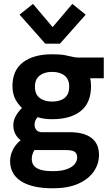

<svg xmlns="http://www.w3.org/2000/svg" viewBox="-20 -782 573 1001"><path d="M256.3 199.7Q197.3 199.7 154.8 189.2Q112.3 178.7 85.2 159.7Q58.1 140.6 45.4 115Q32.7 89.4 32.7 59.1Q32.7 36.1 40 15.4Q47.4 -5.4 59.8 -22.2Q72.3 -39.1 87.4 -50.8Q64.9 -69.8 57.1 -89.4Q49.3 -108.9 49.3 -128.9Q49.3 -155.3 64 -180.4Q78.6 -205.6 109.9 -234.4L118.7 -199.2Q81.1 -227.1 63 -258.8Q44.9 -290.5 44.9 -333Q44.9 -415.5 100.1 -457.3Q155.3 -499 251.5 -499Q293.5 -499 317.4 -494.6Q341.3 -490.2 356.9 -486.1Q372.6 -481.9 387.7 -481.9H521V-374H414.6L435.5 -414.6Q454.6 -378.9 454.6 -333Q454.6 -246.6 401.6 -203.6Q348.6 -160.6 251.5 -160.6Q211.9 -160.6 182.6 -169.2Q153.3 -177.7 130.4 -190.9H192.9Q177.7 -176.3 168.9 -161.9Q160.2 -147.5 160.2 -131.3Q160.2 -114.7 170.4 -103.8Q180.7 -92.8 197.8 -92.8H343.3Q418 -92.8 457 -62.7Q496.1 -32.7 496.1 25.4Q496.1 73.2 468.3 113Q440.4 152.8 387 176.3Q333.5 199.7 256.3 199.7ZM254.4 110.4Q299.3 110.4 327.4 100.3Q355.5 90.3 368.9 74.2Q382.3 58.1 382.3 39.6Q382.3 20 370.6 10.3Q358.9 0.5 324.2 0.5H104L195.3 -46.4Q172.9 -22.5 159.2 0.7Q145.5 23.9 145.5 45.9Q145.5 59.1 150.1 70.6Q154.8 82 166.7 91.1Q178.7 100.1 200.2 105.2Q221.7 110.4 254.4 110.4ZM251.5 -252.4Q293.5 -252.4 317.1 -271.5Q340.8 -290.5 340.8 -330.1Q340.8 -368.7 316.7 -387.9Q292.5 -407.2 251.5 -407.2Q210.9 -407.2 186.5 -387.9Q162.1 -368.7 162.1 -330.1Q162.1 -291 186 -272Q210 -252.9 251.5 -252.4ZM216.3 -554.2 82 -705.6 151.9 -761.7 254.4 -640.6 356.9 -761.7 426.8 -705.6 292.5 -554.2Z"/></svg>

Font: Anaheim
Style: Bold
Weight: 700
Version: Version 2.001